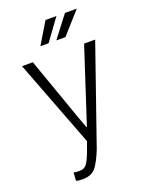

<svg xmlns="http://www.w3.org/2000/svg" viewBox="-168 -996 840 1090"><g transform="rotate(-20 252.0 -451.0)"><path d="M135.3 10.3Q108.9 10.3 98.1 4.9L101.6 -43.5Q110.4 -40.5 138.7 -40.5Q167 -40.5 182.6 -63.5Q198.2 -86.4 215.3 -134.3L233.9 -184.6L32.7 -710.9H98.1L234.4 -324.7L258.8 -259.3H260.3L407.7 -710.9H474.6L269.5 -121.1Q244.1 -57.1 218.3 -23.4Q192.4 10.3 135.3 10.3ZM247.6 -911.6H313.5L218.8 -781.7H169.4ZM365.2 -911.6H436.5L320.8 -781.7H265.6Z"/></g></svg>

Font: RobotoCondensed-Light
Style: Light
Weight: 300
Designer: Google
Version: Version 1.200311; 2013